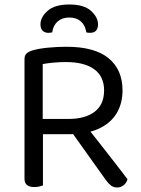

<svg xmlns="http://www.w3.org/2000/svg" viewBox="-20 -827 629 854"><path d="M170 -298H285Q359 -298 401 -330Q443 -362 443 -425Q443 -487 399 -519Q355 -551 273 -551Q246 -551 218.5 -548.5Q191 -546 170 -542ZM285 -230H89V-564Q89 -580 97.5 -588.5Q106 -597 122 -602Q151 -611 193.5 -615Q236 -619 276 -619Q401 -619 463 -568Q525 -517 525 -425Q525 -366 498 -322Q471 -278 418 -254Q365 -230 285 -230ZM287 -256 347 -286Q375 -251 405 -213Q435 -175 463 -139Q491 -103 513 -74.5Q535 -46 547 -30Q543 -13 529.5 -3Q516 7 502 7Q485 7 474 -1.5Q463 -10 451 -26ZM89 -252H171V-2Q165 0 155 2.5Q145 5 133 5Q111 5 100 -4Q89 -13 89 -32ZM288 -749Q257 -749 237 -732Q217 -715 212 -683Q208 -682 204 -681.5Q200 -681 195 -681Q179 -681 169.5 -690.5Q160 -700 160 -719Q160 -751 192 -779Q224 -807 288 -807Q354 -807 385 -778.5Q416 -750 416 -719Q416 -700 407 -690.5Q398 -681 381 -681Q376 -681 371.5 -681.5Q367 -682 364 -683Q359 -715 339.5 -732Q320 -749 288 -749Z"/></svg>

Font: Baloo Tammudu 2
Style: Regular
Weight: 400
Designer: Maithili Shingre, Omkar Shende and Ek Type
Foundry: Ek Type
Version: Version 1.700